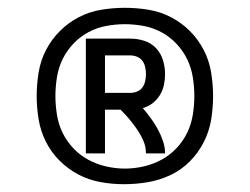

<svg xmlns="http://www.w3.org/2000/svg" viewBox="-20 -921 640 492"><path d="M200 -528V-822H314Q332 -822 349.5 -816.5Q367 -811 379.5 -798Q392 -785 397.5 -767Q403 -749 403 -731Q403 -717 400 -703Q397 -689 389.5 -677Q382 -665 371 -656.5Q360 -648 346 -644Q357 -631 366.5 -618Q376 -605 384 -590.5Q392 -576 397.5 -560Q403 -544 403 -528H354Q354 -545 347.5 -560Q341 -575 331.5 -589Q322 -603 311.5 -615.5Q301 -628 289 -640H249V-528ZM249 -683H314Q323 -683 331.5 -686.5Q340 -690 345 -697Q350 -704 352 -713Q354 -722 354 -731Q354 -740 352 -749Q350 -758 345 -765Q340 -772 331.5 -775.5Q323 -779 314 -779H249ZM297 -449Q267 -449 237 -454.5Q207 -460 180.5 -474Q154 -488 132.5 -509.5Q111 -531 97.5 -558Q84 -585 79 -615Q74 -645 74 -675Q74 -705 79 -735.5Q84 -766 98 -793Q112 -820 133.5 -841.5Q155 -863 182 -877Q209 -891 239.5 -896Q270 -901 300 -901Q330 -901 360.5 -896Q391 -891 418 -877Q445 -863 466.5 -841.5Q488 -820 502 -793Q516 -766 521 -735.5Q526 -705 526 -675Q526 -644 521 -614Q516 -584 502 -556.5Q488 -529 466 -507Q444 -485 416 -472Q388 -459 358 -454Q328 -449 297 -449ZM300 -489Q324 -489 348 -494.5Q372 -500 393.5 -511.5Q415 -523 432 -541Q449 -559 459.5 -580.5Q470 -602 474 -626.5Q478 -651 478 -675Q478 -699 474 -723.5Q470 -748 459.5 -769.5Q449 -791 432 -809Q415 -827 393.5 -838.5Q372 -850 348 -854.5Q324 -859 300 -859Q276 -859 252 -854.5Q228 -850 206.5 -838.5Q185 -827 168 -809Q151 -791 140.5 -769.5Q130 -748 126 -723.5Q122 -699 122 -675Q122 -651 126 -626.5Q130 -602 140.5 -580.5Q151 -559 168 -541Q185 -523 206.5 -511.5Q228 -500 252 -494.5Q276 -489 300 -489Z"/></svg>

Font: Iosevka Curly Medium Extended
Style: Regular
Weight: 500
Width: 7
Monospace: yes
Designer: Belleve Invis
Foundry: Belleve Invis
Version: Version 11.1.0; ttfautohint (v1.8.3)